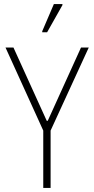

<svg xmlns="http://www.w3.org/2000/svg" viewBox="-20 -921 462 941"><path d="M192 0V-281L7 -688H46L209 -329H214L377 -688H415L228 -281V0ZM187 -763V-768L244 -901H286V-896L211 -763Z"/></svg>

Font: Saira Condensed Thin
Style: Regular
Weight: 250
Width: 3
Designer: Hector Gatti with collaboration of the Omnibus-Type team
Foundry: Omnibus-Type
Version: Version 1.101